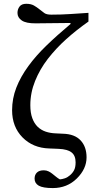

<svg xmlns="http://www.w3.org/2000/svg" viewBox="-20 -772 477 992"><path d="M437 -660.6Q374.5 -616.7 322.3 -569.8Q270 -522.9 227.1 -467.8Q186 -414.6 161.4 -353.8Q136.7 -293 136.7 -228.5Q136.7 -189.5 146.7 -161.9Q156.7 -134.3 174.8 -116.7Q192.9 -99.6 216.3 -91.8Q239.7 -84 266.6 -83Q276.9 -83 286.9 -82Q296.9 -81.1 305.2 -81.1Q365.7 -79.6 396.5 -46.6Q427.2 -13.7 427.2 41Q427.2 100.6 377 150.1Q326.7 199.7 252.9 199.7Q201.7 199.7 180.2 187.3Q158.7 174.8 158.7 150.9Q158.7 131.3 170.7 119.6Q182.6 107.9 206.1 107.9Q219.7 107.9 230.7 113.3Q241.7 118.7 250 125.5Q257.8 131.3 268.8 140.6Q279.8 149.9 289.6 154.8Q301.3 153.8 315.2 149.2Q329.1 144.5 341.8 133.3Q355 122.1 362.8 107.2Q370.6 92.3 370.6 66.9Q370.6 31.7 349.6 15.4Q328.6 -1 283.7 -2.9Q268.6 -3.4 260.7 -3.9Q252.9 -4.4 234.9 -4.9Q150.4 -7.3 96.4 -62Q42.5 -116.7 42.5 -202.6Q42.5 -262.7 64.2 -318.8Q85.9 -375 127 -431.2Q165.5 -483.9 219.7 -536.4Q273.9 -588.9 344.2 -647.9V-653.3L164.6 -651.4Q115.2 -650.9 92.8 -666Q70.3 -681.2 70.3 -705.1Q70.3 -724.1 81.1 -738.3Q91.8 -752.4 115.7 -752.4Q139.6 -752.4 155 -743.7Q170.4 -734.9 183.6 -724.1Q198.2 -712.4 209.5 -704.3Q220.7 -696.3 245.1 -696.3Q297.9 -696.3 344.2 -699.5Q390.6 -702.6 437 -705.6Z"/></svg>

Font: UniBurma_GGSerif
Style: Book
Weight: 400
Designer: Victor San Kho Lin (for Burmese only and related typography optimization with it)
Foundry: http://www.unimm.org
Version: 2.0